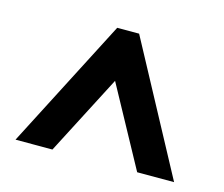

<svg xmlns="http://www.w3.org/2000/svg" viewBox="-69 -887 692 593"><g transform="rotate(15 277.5 -590.5)"><path d="M24 -383H142L274 -638L413 -383H531L308 -798H238Z"/></g></svg>

Font: Noto Sans Kannada UI Condensed
Style: Bold
Weight: 700
Width: 3
Designer: Jelle Bosma - Monotype Design Team
Foundry: Monotype Imaging Inc.
Version: Version 2.005